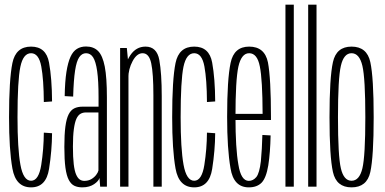

<svg xmlns="http://www.w3.org/2000/svg" viewBox="-20 -805 1659 828"><path d="M114 3Q179 3 191.5 -76.5Q204 -156 204.5 -230.5L169 -233Q168.5 -161.5 157.8 -93.5Q147 -25.5 114 -25.5Q80.5 -25.5 68 -94.8Q55.5 -164 55.5 -299.5Q55.5 -458 67.8 -516.8Q80 -575.5 114 -575.5Q147.5 -575.5 158 -518.5Q168.5 -461.5 169 -365L204.5 -367.5Q204 -466 191.5 -535Q179 -604 114 -604Q48 -604 33.5 -533.2Q19 -462.5 19 -299.5Q19 -159.5 33.5 -78.2Q48 3 114 3Z M335 3Q351.5 3 364 -0.8Q376.5 -4.5 385.8 -10.8Q395 -17 401 -23.8Q407 -30.5 409 -37.5L412 0H441V-385.5Q441 -470.5 431.8 -518Q422.5 -565.5 403 -585Q383.5 -604.5 351 -604.5Q328.5 -604.5 311.8 -594.2Q295 -584 284 -560Q273 -536 266.5 -494.8Q260 -453.5 259 -390.5L295.5 -388.5Q297.5 -460 303.8 -500.8Q310 -541.5 321.8 -558.5Q333.5 -575.5 351 -575.5Q370 -575.5 381.5 -557.8Q393 -540 399 -498.5Q405 -457 405 -385.5V-345H336Q315.5 -345 300.5 -337.8Q285.5 -330.5 276 -311.8Q266.5 -293 262 -259.2Q257.5 -225.5 257.5 -171.5Q257.5 -116 262.2 -81.5Q267 -47 276.8 -28.8Q286.5 -10.5 300.8 -3.8Q315 3 335 3ZM343.5 -25Q332.5 -25 323.8 -31Q315 -37 308.2 -52.5Q301.5 -68 298 -97Q294.5 -126 294.5 -173Q294.5 -219 298.5 -248.2Q302.5 -277.5 309.5 -292.8Q316.5 -308 326.8 -314Q337 -320 349.5 -320H404.5V-69.5Q402.5 -61 394.5 -50.5Q386.5 -40 373.8 -32.5Q361 -25 343.5 -25Z M498 0H534V-524.5L527 -598H498ZM641.5 0H677.5V-390Q677.5 -489 667 -546.5Q656.5 -604 607.5 -604Q567 -604 542.2 -567.2Q517.5 -530.5 517.5 -486L533.5 -469Q533.5 -507 551.8 -541.2Q570 -575.5 595 -575.5Q623 -575.5 632.2 -531.8Q641.5 -488 641.5 -394.5Z M817.5 3Q882.5 3 895 -76.5Q907.5 -156 908 -230.5L872.5 -233Q872 -161.5 861.2 -93.5Q850.5 -25.5 817.5 -25.5Q784 -25.5 771.5 -94.8Q759 -164 759 -299.5Q759 -458 771.2 -516.8Q783.5 -575.5 817.5 -575.5Q851 -575.5 861.5 -518.5Q872 -461.5 872.5 -365L908 -367.5Q907.5 -466 895 -535Q882.5 -604 817.5 -604Q751.5 -604 737 -533.2Q722.5 -462.5 722.5 -299.5Q722.5 -159.5 737 -78.2Q751.5 3 817.5 3Z M1053 3V-25Q1019 -25 1008 -95.5Q995.5 -165 995.5 -301Q995.5 -460 1008 -517.5Q1021 -575.5 1054.5 -575.5Q1089.5 -575.5 1100.5 -518.5Q1112 -462.5 1112.5 -314H990V-287.5H1148.5Q1148.5 -295 1148.5 -301Q1148.5 -467 1135.5 -536Q1121.5 -604 1054.5 -604Q989 -604 974.5 -534Q959.5 -463.5 959.5 -301Q959.5 -163.5 974 -80Q987 3 1053 3ZM1053 -25V3Q1088 3 1108 -17Q1128 -37.5 1137 -92Q1145.5 -146.5 1147 -221L1111.5 -223Q1110 -162 1105 -110Q1099 -58.5 1085.5 -41.5Q1071.5 -25 1053 -25Z M1211 0H1247V-785H1211Z M1309 0H1345V-785H1309Z M1496 3Q1562.5 3 1577 -63.2Q1591.5 -129.5 1591.5 -299.5Q1591.5 -470.5 1577 -537.2Q1562.5 -604 1496 -604Q1430.5 -604 1415.8 -537.2Q1401 -470.5 1401 -299.5Q1401 -129.5 1415.8 -63.2Q1430.5 3 1496 3ZM1496 -25.5Q1462.5 -25.5 1450 -79Q1437.5 -132.5 1437.5 -299.5Q1437.5 -467 1450 -521.2Q1462.5 -575.5 1496 -575.5Q1530 -575.5 1542.8 -521.2Q1555.5 -467 1555.5 -299.5Q1555.5 -132.5 1542.8 -79Q1530 -25.5 1496 -25.5Z"/></svg>

Font: Anybody ExtraCondensed ExtraLight
Style: Regular
Weight: 250
Width: 2
Version: Version 1.113;gftools[0.9.25]